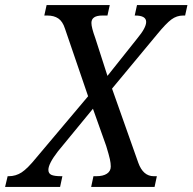

<svg xmlns="http://www.w3.org/2000/svg" viewBox="-64 -734 756 754"><path d="M672 -714 663 -673H655Q630 -673 609 -657.5Q588 -642 552 -598L376 -386L479 -95Q498 -42 540 -42H552L543 0H294L303 -42H314Q341 -42 356 -52Q371 -62 371 -80Q371 -93 367.5 -109Q364 -125 353 -161L301 -307L163 -139Q126 -91 126 -67Q126 -53 137.5 -47.5Q149 -42 177 -42H181L172 0H-44L-34 -42H-30Q-2 -42 21 -57Q44 -72 78 -114L282 -356L191 -622Q182 -650 165 -661.5Q148 -673 122 -673H110L119 -714H367L358 -673H338Q295 -673 295 -644Q295 -626 310 -585L358 -436L475 -583Q510 -625 510 -648Q510 -673 467 -673H465L474 -714Z"/></svg>

Font: Noto Serif Narrow
Style: Italic
Weight: 400
Width: 4
Italic angle: -12°
Designer: Monotype Design Team
Foundry: Monotype Imaging Inc.
Version: Version 1.001